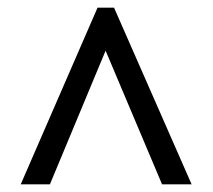

<svg xmlns="http://www.w3.org/2000/svg" viewBox="-20 -734 554 500"><path d="M34 -254H110L255 -602L402 -254H479L277 -714H234Z"/></svg>

Font: Noto Serif Armenian SemiCondensed
Style: Bold
Weight: 700
Width: 4
Designer: Monotype Design Team
Foundry: Monotype Imaging Inc.
Version: Version 2.008